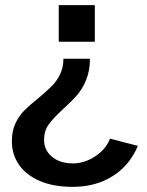

<svg xmlns="http://www.w3.org/2000/svg" viewBox="-20 -550 572 745"><path d="M208 -530V-388H348V-530ZM417 133.5C461 105.8 493.7 66.7 515 16L407 -12C396.3 15.3 377.2 38.2 349.5 56.5C321.8 74.8 293 84 263 84C229.7 84 202.7 75.5 182 58.5C161.3 41.5 151 19.3 151 -8C151 -30.7 157 -50.3 169 -67C181 -83.7 199.7 -103.7 225 -127C247.7 -147.7 265.8 -165.8 279.5 -181.5C293.2 -197.2 304.8 -216.8 314.5 -240.5C324.2 -264.2 329 -291.3 329 -322H226C226 -299.3 221.7 -279.2 213 -261.5C204.3 -243.8 193.8 -228.8 181.5 -216.5C169.2 -204.2 152 -188.7 130 -170C107.3 -152 89 -136 75 -122C61 -108 49.3 -91.2 40 -71.5C30.7 -51.8 26 -28.7 26 -2C26 32 35.2 62.3 53.5 89C71.8 115.7 98.7 136.7 134 152C169.3 167.3 212 175 262 175C321.3 175 373 161.2 417 133.5Z"/></svg>

Font: Morrison SemiBold
Style: Regular
Weight: 600
Designer: Pablo Impallari, Rodrigo Fuenzalida (Modified by Dan O. Williams)
Version: Version 0.030; ttfautohint (v1.8.1)